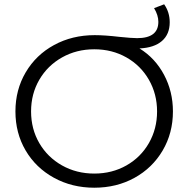

<svg xmlns="http://www.w3.org/2000/svg" viewBox="-20 -870 879 896"><path d="M787 -350Q787 -249 739 -167.5Q691 -86 607.5 -40Q524 6 420 6Q316 6 231.5 -40.5Q147 -87 99.5 -168Q52 -249 52 -350Q52 -451 100 -532.5Q148 -614 232.5 -660Q317 -706 422 -706Q469 -706 537 -698Q595 -692 620 -692Q719 -692 719 -768Q719 -799 699 -832L746 -850Q772 -813 772 -766Q772 -710 735.5 -678.5Q699 -647 631 -644Q704 -599 745.5 -521Q787 -443 787 -350ZM713 -350Q713 -431 675 -497.5Q637 -564 570 -602Q503 -640 420 -640Q337 -640 269.5 -602Q202 -564 163.5 -498Q125 -432 125 -350Q125 -268 163.5 -202Q202 -136 269.5 -98Q337 -60 420 -60Q503 -60 570 -98Q637 -136 675 -202.5Q713 -269 713 -350Z"/></svg>

Font: Idrija
Style: Regular
Weight: 400
Designer: Julieta Ulanovsky
Foundry: Julieta Ulanovsky
Version: Version 7.200